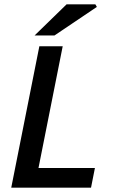

<svg xmlns="http://www.w3.org/2000/svg" viewBox="-20 -868 521 888"><path d="M32 0 162 -654H270L158 -91H419L401 0ZM140 -704 288 -848H421L428 -836L232 -704Z"/></svg>

Font: Source Sans 3 Semibold
Style: Italic
Weight: 600
Italic angle: -11°
Designer: Paul D. Hunt
Foundry: Adobe
Version: Version 3.052;hotconv 1.1.0;makeotfexe 2.6.0